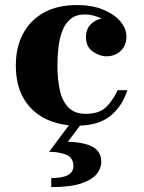

<svg xmlns="http://www.w3.org/2000/svg" viewBox="-20 -490 572 764"><path d="M272 171.5Q272 136.5 242.5 125.2Q213 114 175.5 114L265 -6H310.5L250 74Q315.5 76 349.2 94.5Q383 113 383 155Q383 180 364.5 202.8Q346 225.5 302.5 240Q259 254.5 184 254.5V218.5Q272 218.5 272 171.5ZM486.5 -131Q467 -67.5 419.2 -28.8Q371.5 10 286.5 10Q218.5 10 163.2 -16.2Q108 -42.5 75.5 -95.8Q43 -149 43 -230Q43 -301.5 71.5 -355.5Q100 -409.5 154.5 -439.8Q209 -470 287 -470Q345.5 -470 389.8 -452Q434 -434 458.5 -405.5Q483 -377 483 -344.5Q483 -308 459.8 -287Q436.5 -266 404 -266Q376 -266 349 -285Q322 -304 322 -343.5Q322 -373 340 -392Q358 -411 384 -416.5Q349.5 -432.5 317.5 -432.5Q282.5 -432.5 260.8 -414.5Q239 -396.5 227.8 -366.5Q216.5 -336.5 212.5 -301Q208.5 -265.5 208.5 -230Q208.5 -173 218.5 -129.5Q228.5 -86 253.2 -61.5Q278 -37 321 -37Q375.5 -37 403.2 -65Q431 -93 448 -131Z"/></svg>

Font: Bodoni* 06pt
Style: Bold
Weight: 700
Version: Version 2.3